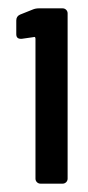

<svg xmlns="http://www.w3.org/2000/svg" viewBox="-20 -865 212 460"><path d="M73 -845H130Q135 -845 138.5 -841.5Q142 -838 142 -833V-437Q142 -432 138.5 -428.5Q135 -425 130 -425H77Q72 -425 68.5 -428.5Q65 -432 65 -437V-772Q65 -778 60 -776L32 -772H30Q19 -772 19 -783V-816Q19 -826 28 -830L58 -842Q65 -845 73 -845Z"/></svg>

Font: Barlow Semi Condensed SemiBold
Style: Regular
Weight: 600
Width: 4
Designer: Jeremy Tribby
Foundry: Tribby Type
Version: Version 1.408